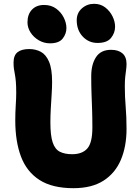

<svg xmlns="http://www.w3.org/2000/svg" viewBox="-20 -973 729 1006"><path d="M365 13Q254 13 187 -30Q120 -73 90 -152.5Q60 -232 60 -342Q60 -383 62.5 -421Q65 -459 65 -486Q65 -523 63 -545.5Q61 -568 58 -583.5Q55 -599 53 -612.5Q51 -626 51 -645Q51 -683 72 -699.5Q93 -716 133 -716Q167 -716 194 -701.5Q221 -687 237 -649.5Q253 -612 253 -544Q253 -514 250.5 -476.5Q248 -439 246 -401.5Q244 -364 244 -332Q244 -263 256 -227Q268 -191 293.5 -178Q319 -165 358 -165Q411 -165 437.5 -195Q464 -225 464 -305Q464 -359 462.5 -400.5Q461 -442 459.5 -482.5Q458 -523 458 -574Q458 -635 483 -673.5Q508 -712 562 -712Q600 -712 621.5 -693.5Q643 -675 643 -638Q643 -622 640.5 -605.5Q638 -589 636 -569Q634 -549 634 -520Q634 -466 638.5 -413.5Q643 -361 643 -298Q643 -206 613.5 -136Q584 -66 522.5 -26.5Q461 13 365 13ZM491 -748Q445 -748 413.5 -781.5Q382 -815 382 -867Q382 -905 409 -929Q436 -953 473 -953Q507 -953 531.5 -934Q556 -915 569.5 -887.5Q583 -860 583 -833Q583 -801 562 -774.5Q541 -748 491 -748ZM242 -746Q210 -746 183 -762Q156 -778 140 -803Q124 -828 124 -856Q124 -898 147.5 -922.5Q171 -947 211 -947Q248 -947 274 -928Q300 -909 314 -881Q328 -853 328 -826Q328 -796 308.5 -771Q289 -746 242 -746Z"/></svg>

Font: Shantell Sans ExtraBold
Style: Regular
Weight: 800
Designer: Stephen Nixon, Anya Danilova, Shantell Martin
Foundry: Arrow Type
Version: Version 1.011;[c5ecc13dd]